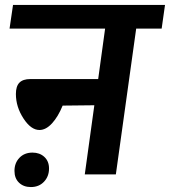

<svg xmlns="http://www.w3.org/2000/svg" viewBox="-20 -712 694 784"><path d="M653.8 -691.9 640.1 -595.2H536.1L453.1 0H326.2L365.2 -282.2L235.8 -280.8Q217.3 -235.4 192.4 -208.3Q167.5 -181.2 141.1 -181.2Q106.4 -181.2 75.7 -228.5Q44.9 -275.9 44.9 -328.1Q44.9 -359.9 59.3 -374.5Q73.7 -389.2 104 -389.2H380.9L409.2 -595.2H19L33.2 -691.9ZM112.8 -88.9Q142.1 -88.9 161.1 -71.3Q180.2 -53.7 180.2 -23.9Q180.2 8.3 159.7 30Q139.2 51.8 106 51.8Q76.2 51.8 57.6 33.9Q39.1 16.1 39.1 -14.2Q39.1 -46.4 59.3 -67.6Q79.6 -88.9 112.8 -88.9Z"/></svg>

Font: FiraGO SemiBold
Style: Italic
Weight: 600
Italic angle: -8°
Designer: bBox Type GmbH
Foundry: bBox Type GmbH
Version: Version 1.001;PS 001.001;hotconv 1.0.88;makeotf.lib2.5.64775